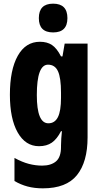

<svg xmlns="http://www.w3.org/2000/svg" viewBox="-20 -788 551 1048"><path d="M198 -560Q237 -560 263.5 -542.5Q290 -525 313 -480H321L333 -550H458V-38Q458 96 400 168Q342 240 214 240Q168 240 130.5 230Q93 220 59 200V74Q101 97 137.5 106.5Q174 116 210 116Q258 116 285.5 93Q313 70 313 14V6Q313 -10 314.5 -32.5Q316 -55 318 -72H313Q291 -29 263 -9.5Q235 10 193 10Q119 10 76.5 -65Q34 -140 34 -271Q34 -407 77 -483.5Q120 -560 198 -560ZM242 -435Q181 -435 181 -269Q181 -115 244 -115Q279 -115 296 -148.5Q313 -182 313 -254V-282Q313 -363 296.5 -399Q280 -435 242 -435ZM270 -768Q348 -768 348 -689Q348 -611 270 -611Q192 -611 192 -689Q192 -768 270 -768Z"/></svg>

Font: Noto Sans Thai ExtCond ExtBd
Style: Regular
Weight: 800
Width: 2
Designer: Monotype Design Team
Foundry: Monotype Imaging Inc.
Version: Version 2.002; ttfautohint (v1.8.4.7-5d5b)